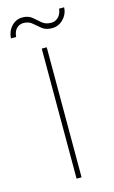

<svg xmlns="http://www.w3.org/2000/svg" viewBox="-140 -700 441 743"><g transform="rotate(-15 81.0 -328.5)"><path d="M71 0V-521H91V0ZM131 -587Q106 -587 91 -599Q76 -611 62.5 -623Q49 -635 28 -635Q12 -635 0.5 -624Q-11 -613 -13 -590H-34Q-32 -619 -14 -638Q4 -657 29 -657Q53 -657 67.5 -645Q82 -633 96 -620.5Q110 -608 133 -608Q149 -608 161 -619.5Q173 -631 176 -653H196Q195 -626 176 -606.5Q157 -587 131 -587Z"/></g></svg>

Font: DM Sans 10pt Thin
Style: Regular
Weight: 250
Version: Version 4.004;gftools[0.9.30]